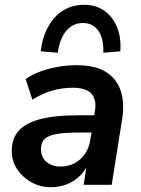

<svg xmlns="http://www.w3.org/2000/svg" viewBox="-20 -771 587 801"><path d="M193 10Q148 10 111 -10.5Q74 -31 51.5 -65Q29 -99 29 -141Q29 -193 58 -225.5Q87 -258 148 -274Q209 -290 304 -290H384L373 -218H310Q251 -218 216 -212Q181 -206 166 -191Q151 -176 151 -149Q151 -114 174.5 -95Q198 -76 232 -76Q264 -76 290 -89.5Q316 -103 334 -128.5Q352 -154 357 -189L376 -308Q384 -355 361.5 -380Q339 -405 283 -405Q239 -405 197.5 -393Q156 -381 115 -355L87 -441Q112 -459 146.5 -472Q181 -485 220.5 -492Q260 -499 299 -499Q378 -499 423 -470Q468 -441 484 -391Q500 -341 490 -277L446 0H329L345 -104H355Q341 -65 315.5 -39.5Q290 -14 258.5 -2Q227 10 193 10ZM221 -551 150 -557Q157 -617 181.5 -660.5Q206 -704 244 -727.5Q282 -751 331 -751Q379 -751 414 -727Q449 -703 467.5 -659.5Q486 -616 482 -557L411 -551Q413 -610 390.5 -642.5Q368 -675 326 -675Q284 -675 256.5 -642.5Q229 -610 221 -551Z"/></svg>

Font: Nunito Sans 12pt
Style: Bold Italic
Weight: 700
Italic angle: -9°
Designer: Vernon Adams
Foundry: Vernon Adams
Version: Version 3.101;gftools[0.9.27]